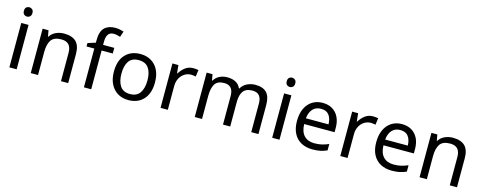

<svg xmlns="http://www.w3.org/2000/svg" viewBox="-30 -1497 5630 2239"><g transform="rotate(15 2785.0 -377.5)"><path d="M130 -737Q150 -737 165.5 -723.5Q181 -710 181 -681Q181 -653 165.5 -639Q150 -625 130 -625Q108 -625 93 -639Q78 -653 78 -681Q78 -710 93 -723.5Q108 -737 130 -737ZM173 -536V0H85V-536Z M601 -546Q697 -546 746 -499.5Q795 -453 795 -349V0H708V-343Q708 -472 588 -472Q499 -472 465 -422Q431 -372 431 -278V0H343V-536H414L427 -463H432Q458 -505 504 -525.5Q550 -546 601 -546Z M1208 -468H1073V0H985V-468H891V-509L985 -539V-570Q985 -674 1031 -719.5Q1077 -765 1159 -765Q1191 -765 1217.5 -759.5Q1244 -754 1263 -747L1240 -678Q1224 -683 1203 -688Q1182 -693 1160 -693Q1116 -693 1094.5 -663.5Q1073 -634 1073 -571V-536H1208Z M1771 -269Q1771 -136 1703.5 -63Q1636 10 1521 10Q1450 10 1394.5 -22.5Q1339 -55 1307 -117.5Q1275 -180 1275 -269Q1275 -402 1342 -474Q1409 -546 1524 -546Q1597 -546 1652.5 -513.5Q1708 -481 1739.5 -419.5Q1771 -358 1771 -269ZM1366 -269Q1366 -174 1403.5 -118.5Q1441 -63 1523 -63Q1604 -63 1642 -118.5Q1680 -174 1680 -269Q1680 -364 1642 -418Q1604 -472 1522 -472Q1440 -472 1403 -418Q1366 -364 1366 -269Z M2160 -546Q2175 -546 2192.5 -544.5Q2210 -543 2223 -540L2212 -459Q2199 -462 2183.5 -464Q2168 -466 2154 -466Q2113 -466 2077 -443.5Q2041 -421 2019.5 -380.5Q1998 -340 1998 -286V0H1910V-536H1982L1992 -438H1996Q2022 -482 2063 -514Q2104 -546 2160 -546Z M2911 -546Q3002 -546 3047 -499.5Q3092 -453 3092 -349V0H3005V-345Q3005 -472 2896 -472Q2818 -472 2784.5 -427Q2751 -382 2751 -296V0H2664V-345Q2664 -472 2554 -472Q2473 -472 2442 -422Q2411 -372 2411 -278V0H2323V-536H2394L2407 -463H2412Q2437 -505 2479.5 -525.5Q2522 -546 2570 -546Q2696 -546 2734 -456H2739Q2766 -502 2812.5 -524Q2859 -546 2911 -546Z M3303 -737Q3323 -737 3338.5 -723.5Q3354 -710 3354 -681Q3354 -653 3338.5 -639Q3323 -625 3303 -625Q3281 -625 3266 -639Q3251 -653 3251 -681Q3251 -710 3266 -723.5Q3281 -737 3303 -737ZM3346 -536V0H3258V-536Z M3723 -546Q3792 -546 3841.5 -516Q3891 -486 3917.5 -431.5Q3944 -377 3944 -304V-251H3577Q3579 -160 3623.5 -112.5Q3668 -65 3748 -65Q3799 -65 3838.5 -74.5Q3878 -84 3920 -102V-25Q3879 -7 3839 1.5Q3799 10 3744 10Q3668 10 3609.5 -21Q3551 -52 3518.5 -113.5Q3486 -175 3486 -264Q3486 -352 3515.5 -415Q3545 -478 3598.5 -512Q3652 -546 3723 -546ZM3722 -474Q3659 -474 3622.5 -433.5Q3586 -393 3579 -321H3852Q3851 -389 3820 -431.5Q3789 -474 3722 -474Z M4330 -546Q4345 -546 4362.5 -544.5Q4380 -543 4393 -540L4382 -459Q4369 -462 4353.5 -464Q4338 -466 4324 -466Q4283 -466 4247 -443.5Q4211 -421 4189.5 -380.5Q4168 -340 4168 -286V0H4080V-536H4152L4162 -438H4166Q4192 -482 4233 -514Q4274 -546 4330 -546Z M4680 -546Q4749 -546 4798.5 -516Q4848 -486 4874.5 -431.5Q4901 -377 4901 -304V-251H4534Q4536 -160 4580.5 -112.5Q4625 -65 4705 -65Q4756 -65 4795.5 -74.5Q4835 -84 4877 -102V-25Q4836 -7 4796 1.5Q4756 10 4701 10Q4625 10 4566.5 -21Q4508 -52 4475.5 -113.5Q4443 -175 4443 -264Q4443 -352 4472.5 -415Q4502 -478 4555.5 -512Q4609 -546 4680 -546ZM4679 -474Q4616 -474 4579.5 -433.5Q4543 -393 4536 -321H4809Q4808 -389 4777 -431.5Q4746 -474 4679 -474Z M5295 -546Q5391 -546 5440 -499.5Q5489 -453 5489 -349V0H5402V-343Q5402 -472 5282 -472Q5193 -472 5159 -422Q5125 -372 5125 -278V0H5037V-536H5108L5121 -463H5126Q5152 -505 5198 -525.5Q5244 -546 5295 -546Z"/></g></svg>

Font: Noto Sans Lydian
Style: Regular
Weight: 400
Designer: Monotype Design Team
Foundry: Monotype Imaging Inc.
Version: Version 2.002; ttfautohint (v1.8.4.7-5d5b)